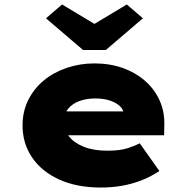

<svg xmlns="http://www.w3.org/2000/svg" viewBox="-20 -830 847 860"><path d="M431 10Q324 10 245 -26Q166 -62 123.5 -125Q81 -188 81 -268Q81 -331 106.5 -382Q132 -433 176 -469.5Q220 -506 279 -526Q338 -546 403 -546Q472 -546 529.5 -525.5Q587 -505 629.5 -468Q672 -431 695 -380Q718 -329 716 -268L715 -224H206L183 -331H554L535 -301V-319Q533 -340 516 -355.5Q499 -371 471 -380Q443 -389 407 -389Q368 -389 336 -377.5Q304 -366 285 -342.5Q266 -319 266 -284Q266 -248 289 -219Q312 -190 355.5 -172.5Q399 -155 461 -155Q518 -155 552.5 -166.5Q587 -178 606 -188L694 -64Q653 -37 610.5 -21Q568 -5 524 2.5Q480 10 431 10ZM352 -606 186 -748 258 -810 418 -714H388L548 -810L620 -748L454 -606Z"/></svg>

Font: Lexend Mega Black
Style: Regular
Weight: 900
Version: Version 1.007